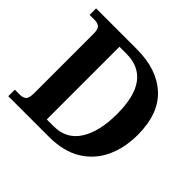

<svg xmlns="http://www.w3.org/2000/svg" viewBox="-168 -909 1104 1104"><g transform="rotate(45 383.5 -357.0)"><path d="M28 0V-53H70Q92 -53 106.5 -64Q121 -75 121 -118V-600Q121 -640 106 -650.5Q91 -661 70 -661H28V-714H358Q524 -714 618 -627Q712 -540 712 -370Q712 -261 672 -177.5Q632 -94 553.5 -47Q475 0 358 0ZM335 -62Q438 -62 490.5 -144.5Q543 -227 543 -370Q543 -513 490.5 -583Q438 -653 336 -653H279V-62Z"/></g></svg>

Font: Noto Serif Tibetan
Style: Bold
Weight: 700
Designer: Monotype Design Team
Foundry: Monotype Imaging Inc.
Version: Version 2.103; ttfautohint (v1.8.4.7-5d5b)